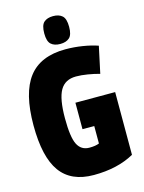

<svg xmlns="http://www.w3.org/2000/svg" viewBox="-134 -985 803 1073"><g transform="rotate(-15 267.5 -448.5)"><path d="M18 -345Q18 -532 86.5 -621Q155 -710 300 -710Q350 -710 399.5 -702Q449 -694 486 -681L453 -527Q421 -536 384.5 -542Q348 -548 318 -548Q254 -548 226 -499Q198 -450 198 -338Q198 -228 219.5 -186Q241 -144 288 -144Q324 -144 345 -153V-254H277V-407H507V-44Q410 10 273 10Q142 10 80 -76Q18 -162 18 -345ZM281 -746Q247 -746 228 -763Q209 -780 209 -826Q209 -873 228 -890Q247 -907 281 -907Q315 -907 334 -890Q353 -873 353 -826Q353 -780 334 -763Q315 -746 281 -746Z"/></g></svg>

Font: Georama SemiCondensed ExtraBold
Style: Regular
Weight: 800
Width: 4
Designer: Jean-Baptiste Levee
Foundry: Production Type
Version: Version 1.000